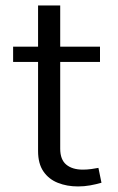

<svg xmlns="http://www.w3.org/2000/svg" viewBox="-20 -666 426 691"><path d="M334.2 -61.8Q324 -59.6 308.5 -57.6Q292.9 -55.5 278.3 -55.5Q240 -55.5 218.3 -73.7Q196.7 -91.8 196.7 -130.6V-646.3H117V-122.3Q117 -77.1 136.3 -49Q155.6 -20.9 188.3 -8Q220.9 5 260.8 5Q282.7 5 304.3 1.2Q326 -2.7 345.2 -8.3ZM27.2 -443.2H339.9V-498.1H27.2Z"/></svg>

Font: Estedad VF
Style: Regular
Weight: 100
Designer: Amin Abedi
Version: Version 7.3